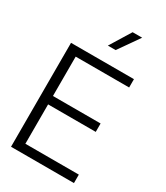

<svg xmlns="http://www.w3.org/2000/svg" viewBox="-240 -1100 1039 1200"><g transform="rotate(30 279.5 -500.0)"><path d="M312 -850.1H255.9L348.1 -1000H417ZM116.2 -689.9V-405.8H460V-345.2H116.2V-61H502V0H47.9V-750H502V-689.9Z"/></g></svg>

Font: Oakes Grotesk
Style: Light
Weight: 300
Designer: Samuel Oakes
Foundry: Samuel Oakes
Version: Version 1.0 | wf-rip DC20170320